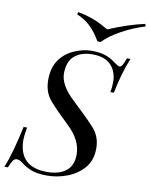

<svg xmlns="http://www.w3.org/2000/svg" viewBox="-118 -996 846 1082"><g transform="rotate(10 305.5 -455.0)"><path d="M488.3 -636.7Q455.6 -703.6 360.8 -703.1Q297.9 -703.1 259.8 -670.9Q221.7 -638.7 221.2 -570.3Q220.7 -502 304.7 -424.8Q388.7 -346.7 431.6 -298.8Q474.6 -251 474.1 -184.1Q474.1 -116.2 436.5 -72.3Q398.4 -28.3 340.8 -6.8Q283.2 14.6 225.6 14.2Q168 13.7 136.7 1Q104.5 -11.7 82 -29.3Q59.6 -46.9 45.9 -46.9Q31.2 -46.9 22.9 -35.2Q14.6 -23.4 2 6.8H-18.1Q15.6 -72.8 49.8 -232.9H69.8Q60.1 -180.2 61 -151.9Q67.4 -5.9 224.1 -5.9Q292 -5.9 331.5 -37.1Q371.1 -68.4 371.1 -130.9Q371.1 -212.9 294.9 -285.2Q218.8 -357.4 179.2 -403.3Q140.1 -449.2 140.1 -518.6Q140.1 -587.9 171.4 -632.8Q202.1 -676.8 252.9 -699.2Q303.7 -721.7 352.5 -722.2Q401.4 -721.7 430.7 -711.9Q460.9 -702.1 487.3 -682.1Q513.7 -662.1 522.5 -662.1Q531.2 -662.1 538.6 -674.3Q545.9 -686.5 556.2 -714.8H576.2Q540 -627 517.1 -511.2H497.1Q502.9 -539.1 502.9 -572.3Q502.9 -605.5 488.3 -636.7ZM240.7 -923.8Q322.3 -909.2 385.7 -874Q410.2 -860.4 418 -856Q529.8 -903.3 624 -923.8L628.9 -910.2Q556.6 -887.7 494.1 -853Q431.6 -818.4 394 -779.8H376Q347.7 -828.1 315.9 -859.4Q284.2 -890.6 236.8 -910.2Z"/></g></svg>

Font: PlayfairDisplay-Italic
Style: Italic
Weight: 400
Italic angle: -14°
Designer: Claus Eggers Sørensen
Foundry: Claus Eggers Sørensen
Version: Version 1.002;PS 001.002;hotconv 1.0.70;makeotf.lib2.5.58329